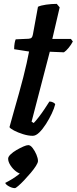

<svg xmlns="http://www.w3.org/2000/svg" viewBox="-20 -701 396 991"><path d="M149 0Q126 0 99 -8.5Q72 -17 52 -27.5Q32 -38 29 -45Q41 -89 53.5 -133Q66 -177 78 -219.5Q90 -262 100 -301.5Q110 -341 117.5 -374.5Q125 -408 130 -435L53 -447Q53 -464 55.5 -478Q58 -492 61 -498L128 -501Q139 -502 143.5 -507Q148 -512 150 -524L176 -666Q190 -673 218 -677Q246 -681 273 -681L288 -663L250 -500H346L356 -487Q348 -471 334.5 -454.5Q321 -438 310 -431L237 -434L143 -73L154 -66Q164 -76 179.5 -96Q195 -116 210 -138.5Q225 -161 235 -177Q245 -177 254 -172.5Q263 -168 265 -163Q260 -142 247 -114.5Q234 -87 217 -60.5Q200 -34 182.5 -17Q165 0 149 0ZM57 270Q43 270 26.5 261Q10 252 7 243Q25 234 42 223.5Q59 213 74 201.5Q89 190 98 178L92 196Q79 196 62.5 183.5Q46 171 34 152.5Q22 134 22 118Q22 108 34.5 96Q47 84 65 73.5Q83 63 100 55.5Q117 48 126 48Q137 48 148.5 63Q160 78 168 97Q176 116 176 130Q176 139 165.5 155.5Q155 172 138.5 191.5Q122 211 105 229Q88 247 74.5 258.5Q61 270 57 270Z"/></svg>

Font: Texturina 12pt
Style: Bold Italic
Weight: 700
Italic angle: -11°
Designer: Guillermo Torres Carreño
Foundry: Omnibus-Type
Version: Version 1.002